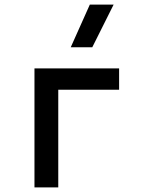

<svg xmlns="http://www.w3.org/2000/svg" viewBox="-20 -815 626 835"><path d="M129.9 0V-517.6H233.4V0ZM160.2 -424.8V-517.6H498V-424.8ZM287.6 -609.4 370.6 -794.9H474.1L381.3 -609.4Z"/></svg>

Font: Cascadia Mono
Style: Regular
Weight: 400
Monospace: yes
Designer: Aaron Bell
Foundry: Saja Typeworks
Version: Version 2102.003